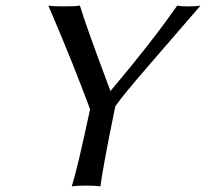

<svg xmlns="http://www.w3.org/2000/svg" viewBox="-20 -668 742 691"><path d="M395 -285.6Q350.1 -65.9 341.3 2.9Q325.2 0 290 0Q254.9 0 238.3 2.9Q258.8 -61.5 304.2 -274.9Q243.2 -439.5 163.1 -626.5Q157.2 -640.1 153.8 -647.9Q170.9 -645 210 -645Q250 -645 267.6 -647.9Q288.1 -579.1 368.2 -365.2Q373 -351.6 377.4 -340.3Q523.4 -512.7 617.7 -647.9Q629.9 -645 659.2 -645Q688.5 -645 701.7 -647.9Q466.8 -377 442.9 -347.2Q414.6 -313 395 -285.6Z"/></svg>

Font: Linux Biolinum Capitals O
Style: Italic Samll Caps
Weight: 400
Italic angle: -12°
Designer: Philipp H. Poll
Foundry: Philipp H. Poll
Version: Version 0.6.2